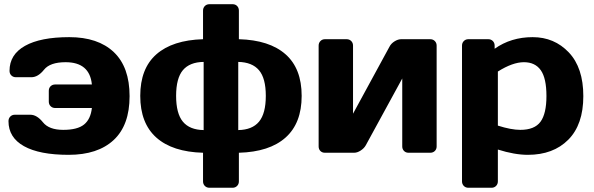

<svg xmlns="http://www.w3.org/2000/svg" viewBox="-20 -720 2800 905"><path d="M20 -148.9Q20 -162.1 28.6 -170.7Q37.1 -179.2 49.8 -179.2H123Q153.8 -179.2 182.4 -143.6Q210.9 -107.9 278.1 -107.9Q345.2 -107.9 376.2 -133.1Q407.2 -158.2 413.1 -210.9H240.2Q227.1 -210.9 218.5 -219.5Q210 -228 210 -241.2V-292Q210 -305.2 218.5 -313.5Q227.1 -321.8 240.2 -321.8H413.1Q402.8 -426.8 289.1 -426.8Q215.8 -426.8 187.5 -391.4Q159.2 -356 127.9 -356H55.2Q42 -356 33.4 -364.5Q24.9 -373 24.9 -386.2Q24.9 -462.9 97.9 -503.9Q170.9 -544.9 306.4 -544.9Q441.9 -544.9 516.4 -474.4Q590.8 -403.8 590.8 -266.8Q590.8 -129.9 515.9 -60.1Q440.9 9.8 303.5 9.8Q166 9.8 93 -31Q20 -71.8 20 -148.9Z M937 -535.2V-669.9Q937 -683.1 945.6 -691.7Q954.1 -700.2 967.3 -700.2H1076.2Q1089.4 -700.2 1097.7 -691.7Q1106 -683.1 1106 -669.9V-535.2Q1250 -531.2 1325.9 -464.1Q1401.9 -397 1401.9 -268.1Q1401.9 -139.2 1325.9 -71.5Q1250 -3.9 1106 0V134.8Q1106 147.9 1097.4 156.5Q1088.9 165 1076.2 165H967.3Q954.1 165 945.6 156.5Q937 147.9 937 134.8V0Q793 -3.9 717 -71.5Q641.1 -139.2 641.1 -268.1Q641.1 -397 717 -463.9Q793 -530.8 937 -535.2ZM939.9 -106.9V-428.2Q874 -427.2 842 -389.2Q810.1 -351.1 810.1 -268.1Q810.1 -185.1 842 -146.5Q874 -107.9 939.9 -106.9ZM1103 -106.9Q1168.9 -107.9 1200.9 -146.5Q1232.9 -185.1 1232.9 -268.1Q1232.9 -351.1 1200.9 -388.9Q1168.9 -426.8 1103 -428.2Z M1481.9 -29.8V-504.9Q1481.9 -518.1 1490.5 -526.6Q1499 -535.2 1511.7 -535.2H1613.8Q1627 -535.2 1635.5 -526.6Q1644 -518.1 1644 -504.9V-184.1L1815.9 -500Q1823.7 -515.1 1839.8 -525.1Q1856 -535.2 1871.1 -535.2H2007.8Q2021 -535.2 2029.5 -526.6Q2038.1 -518.1 2038.1 -504.9V-29.8Q2038.1 -16.6 2029.5 -8.3Q2021 0 2007.8 0H1905.8Q1892.6 0 1884.3 -8.5Q1876 -17.1 1876 -29.8V-350.1L1704.1 -35.2Q1696.3 -21 1680.2 -10.5Q1664.1 0 1648.9 0H1511.7Q1498.5 0 1490.2 -8.3Q1481.9 -16.6 1481.9 -29.8Z M2157.7 134.8V-504.9Q2157.7 -518.1 2166.3 -526.6Q2174.8 -535.2 2187.5 -535.2H2281.7Q2294.4 -535.2 2303 -526.6Q2311.5 -518.1 2311.5 -504.9V-490.2Q2388.7 -544.9 2490.7 -544.9Q2592.8 -544.9 2661.1 -472.9Q2729.5 -400.9 2729.5 -266.8Q2729.5 -132.8 2658.7 -61.5Q2587.9 9.8 2467.8 9.8Q2405.8 9.8 2326.7 -15.1V134.8Q2326.7 147.9 2318.1 156.5Q2309.6 165 2296.9 165H2187.5Q2174.8 165 2166.3 156.5Q2157.7 147.9 2157.7 134.8ZM2326.7 -127.9Q2389.6 -107.9 2432.6 -107.9Q2499.5 -107.9 2527.6 -146Q2555.7 -184.1 2555.7 -267.6Q2555.7 -351.1 2529.1 -388.9Q2502.4 -426.8 2449.5 -426.8Q2396.5 -426.8 2326.7 -382.8Z"/></svg>

Font: Days One
Style: Regular
Weight: 400
Designer: Alexander Kalachev, Alexey Maslov, Jovanny Lemonad
Foundry: Alexander Kalachev, Alexey Maslov, Jovanny Lemonad
Version: Version 1.002